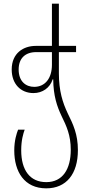

<svg xmlns="http://www.w3.org/2000/svg" viewBox="-20 -780 494 1050"><path d="M233 250C343 250 406 171 406 41C406 -46 380 -100 350 -161C323 -218 302 -282 302 -379V-495H396V-529H302V-760H264V-529H175C109 -529 44 -490 44 -400C44 -320 94 -271 163 -271C212 -271 253 -299 268 -346H271C272 -255 292 -198 316 -147C344 -90 367 -40 367 39C367 145 323 216 233 216C144 216 96 151 96 42C96 -13 107 -49 115 -71H79C71 -51 58 -12 58 43C58 159 113 250 233 250ZM167 -305C123 -305 82 -333 82 -400C82 -461 118 -495 178 -495H264V-426C264 -351 226 -305 167 -305Z"/></svg>

Font: Noto Sans Georgian Condensed ExtraLight
Style: Regular
Weight: 200
Width: 3
Designer: Monotype Design Team, Akaki Razmadze
Foundry: Google LLC
Version: Version 2.005